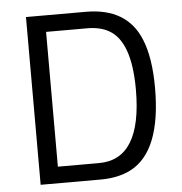

<svg xmlns="http://www.w3.org/2000/svg" viewBox="-51 -740 746 789"><g transform="rotate(-5 322.5 -346.0)"><path d="M332 0H85V-692H332Q501 -692 556 -558Q588 -481 588 -356Q588 -95 458 -27Q406 0 332 0ZM509 -356Q509 -555 420 -604Q384 -624 332 -624H162V-68H332Q509 -68 509 -356Z"/></g></svg>

Font: Titillium Web
Style: Regular
Weight: 400
Version: Version 1.002;PS 57.000;hotconv 1.0.70;makeotf.lib2.5.55311